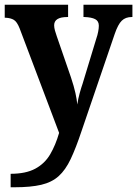

<svg xmlns="http://www.w3.org/2000/svg" viewBox="-20 -556 580 812"><path d="M25 179Q89 179 129 157.5Q169 136 192 97Q215 58 230 6L63 -436Q52 -464 38.5 -472Q25 -480 4 -481H0V-536H268V-484H265Q209 -484 209 -449Q209 -439 212.5 -426.5Q216 -414 220 -403L280 -229Q293 -190 299 -162.5Q305 -135 307 -114Q310 -137 317 -162Q324 -187 329 -201L388 -395Q392 -406 395 -421Q398 -436 398 -447Q398 -467 382.5 -475Q367 -483 337 -484H333V-536H540V-484H537Q511 -484 495 -468.5Q479 -453 465 -412L325 -2Q301 70 279 116.5Q257 163 228 189Q199 215 154.5 225.5Q110 236 41 236H25Z"/></svg>

Font: Noto Serif Tamil SemiCondensed
Style: Bold Italic
Weight: 700
Width: 4
Italic angle: -12°
Designer: Indian Type Foundry, Tom Grace, and the Monotype Design Team
Foundry: Monotype Imaging Inc.
Version: Version 2.003; ttfautohint (v1.8.4.7-5d5b)